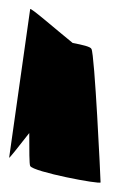

<svg xmlns="http://www.w3.org/2000/svg" viewBox="-34 -721 276 420"><path d="M-14 -376C-14 -374 5 -398 30 -430C30 -391 30 -362 32 -358C38 -345 186 -317 186 -322C186 -330 173 -604 166 -614C164 -619 146 -623 125 -627C89 -656 32 -706 32 -701Z"/></svg>

Font: Ampere
Style: SC
Weight: 400
Version: Version 1